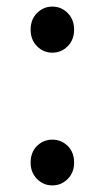

<svg xmlns="http://www.w3.org/2000/svg" viewBox="-20 -550 318 583"><path d="M139 -390Q112 -390 92.5 -409.5Q73 -429 73 -460Q73 -491 92.5 -510.5Q112 -530 139 -530Q166 -530 185.5 -510.5Q205 -491 205 -460Q205 -429 185.5 -409.5Q166 -390 139 -390ZM139 13Q112 13 92.5 -6.5Q73 -26 73 -56Q73 -88 92.5 -107Q112 -126 139 -126Q166 -126 185.5 -107Q205 -88 205 -56Q205 -26 185.5 -6.5Q166 13 139 13Z"/></svg>

Font: Noto Sans SC Thin
Style: Regular
Weight: 400
Version: Version 2.004-H2;hotconv 1.0.118;makeotfexe 2.5.65603